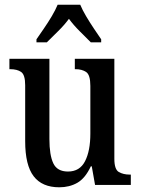

<svg xmlns="http://www.w3.org/2000/svg" viewBox="-20 -786 598 816"><path d="M232 10Q159 10 123 -37Q87 -84 87 -186V-424Q87 -468 70 -480Q53 -492 23 -492H20V-536H190V-195Q190 -127 206.5 -92Q223 -57 269 -57Q319 -57 341.5 -101Q364 -145 364 -218V-421Q364 -468 346 -480Q328 -492 301 -492H298V-536H466V-111Q466 -66 485 -55Q504 -44 531 -44H536V0H384L370 -79H366Q342 -28 308.5 -9Q275 10 232 10ZM135 -619Q148 -638 166 -664Q184 -690 200 -717Q216 -744 225 -766H321Q330 -744 346 -717Q362 -690 379.5 -664Q397 -638 410 -619V-606H366Q345 -627 318.5 -653.5Q292 -680 273 -706Q253 -679 227 -653.5Q201 -628 179 -606H135Z"/></svg>

Font: Noto Serif Lao Condensed Medium
Style: Regular
Weight: 500
Width: 3
Designer: Monotype Design Team
Foundry: Monotype Imaging Inc.
Version: Version 2.003; ttfautohint (v1.8.4.7-5d5b)